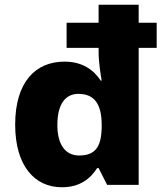

<svg xmlns="http://www.w3.org/2000/svg" viewBox="-20 -780 695 810"><path d="M241 10C317 10 361 -26 390 -71H396L432 0H565V-578H641V-684H565V-760H396V-684H261V-578H396V-562C396 -516 405 -463 409 -440H405C375 -485 328 -520 252 -520C129 -520 44 -433 44 -254C44 -82 125 10 241 10ZM314 -124C253 -124 222 -174 222 -252C222 -343 257 -384 311 -384C380 -384 409 -338 409 -253V-240C407 -162 383 -124 314 -124Z"/></svg>

Font: Noto Sans Arabic ExtBd
Style: Regular
Weight: 800
Designer: Monotype Design Team, Nadine Chahine, Nizar Qandah and Khaled Hosny
Foundry: Monotype Imaging Inc.
Version: Version 2.012